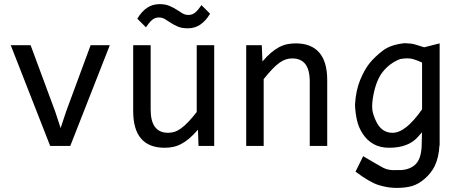

<svg xmlns="http://www.w3.org/2000/svg" viewBox="-20 -710 2239 934"><path d="M32.2 -490.2H128.9L249 -166L274.9 -86.9L301.8 -168L420.9 -490.2H514.2L321.8 0H224.1Z M1022 0H945.8L942.9 -79.1Q920.9 -53.7 901.1 -36.9Q881.3 -20 861.8 -9.8Q842.3 0.5 822.5 4.6Q802.7 8.8 780.8 8.8Q705.1 8.8 666.5 -35.6Q627.9 -80.1 627.9 -169.9V-490.2H712.9V-176.8Q712.9 -64 797.9 -64Q813.5 -64 828.4 -68.6Q843.3 -73.2 859.6 -84.7Q876 -96.2 894.8 -115.7Q913.6 -135.3 937 -165V-490.2H1022ZM647.9 -619.1Q668.9 -654.3 695.6 -672.1Q722.2 -689.9 755.9 -689.9Q784.2 -689.9 803.7 -681.6Q823.2 -673.3 838.4 -663.6Q853.5 -653.8 866.9 -645.5Q880.4 -637.2 897 -637.2Q916.5 -637.2 931.4 -650.6Q946.3 -664.1 960 -685.1L1002 -643.1Q980.5 -607.9 954.1 -590.1Q927.7 -572.3 894 -572.3Q865.2 -572.3 845.9 -580.3Q826.7 -588.4 811.5 -598.4Q796.4 -608.4 783 -616.7Q769.5 -625 752.9 -625Q732.9 -625 718.3 -611.6Q703.6 -598.1 689.9 -577.1ZM549.8 -490.2Z M1177.7 -490.2H1253.4L1256.8 -411.1Q1278.3 -436.5 1298.3 -453.4Q1318.4 -470.2 1337.6 -480.5Q1356.9 -490.7 1377 -494.9Q1397 -499 1418.5 -499Q1494.1 -499 1533 -454.3Q1571.8 -409.7 1571.8 -319.8V0H1486.8V-313Q1486.8 -370.6 1465.3 -398.2Q1443.8 -425.8 1401.4 -425.8Q1385.7 -425.8 1370.8 -421.1Q1356 -416.5 1339.8 -405Q1323.7 -393.6 1304.9 -374Q1286.1 -354.5 1262.7 -325.2V0H1177.7Z M1793.9 -232.9Q1786.6 -187.5 1794.2 -160.6Q1801.8 -133.8 1814.2 -111.1Q1826.7 -88.4 1845.5 -76.2Q1864.3 -64 1889.6 -64Q1921.9 -64 1957.8 -92.8Q1993.7 -121.6 2033.2 -178.2V-405.8Q2013.7 -415 1989.7 -422.4Q1965.8 -429.7 1927.2 -422.9Q1875.5 -403.3 1841.3 -359.6Q1807.1 -315.9 1793.9 -232.9ZM2118.7 -3.4Q2118.7 -2.4 2117.7 -1.5Q2114.7 55.7 2094.7 97.7Q2078.1 131.3 2047.6 158.2Q2017.1 185.1 1985.8 194.6Q1954.6 204.1 1907.7 204.1Q1866.7 204.1 1822.5 190.4Q1778.3 176.8 1709.5 125L1746.6 49.8Q1816.4 91.3 1843.8 106Q1871.1 120.6 1912.6 117.2Q1964.8 120.1 1996.8 93.5Q2028.8 66.9 2031.2 0L2032.7 -66.4Q2023.9 -57.1 2014.6 -45.9Q1968.3 8.8 1872.6 8.8Q1829.6 8.8 1797.9 -8.8Q1766.1 -26.4 1744.9 -58.6Q1723.6 -90.8 1715.8 -128.2Q1708 -165.5 1707 -201.2Q1710.9 -270 1732.4 -321.8Q1753.9 -373.5 1779.1 -404.1Q1804.2 -434.6 1842.5 -463.9Q1880.9 -493.2 1949.2 -500Q1981.9 -499 1999 -493.7Q2016.1 -488.3 2043.5 -480L2118.7 -499Z"/></svg>

Font: Code New Roman
Style: Regular
Weight: 400
Monospace: yes
Designer: Sam Radian
Foundry: Code New Roman
Version: Version 2.00 November 29, 2014